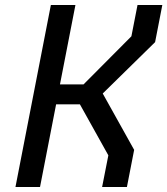

<svg xmlns="http://www.w3.org/2000/svg" viewBox="-20 -750 671 770"><path d="M389.5 0H489L518 -149L392 -375L602 -581L631 -730H531.5L507 -604.5L315 -411.5H220.5L282.5 -730H184L42 0H140.5L205 -331.5H300.5L414.5 -127Z"/></svg>

Font: Monaspace Krypton
Style: Italic
Weight: 400
Italic angle: -11°
Designer: Riley Cran & the Lettermatic Team
Foundry: Lettermatic
Version: Version 1.101 (Monaspace Krypton)